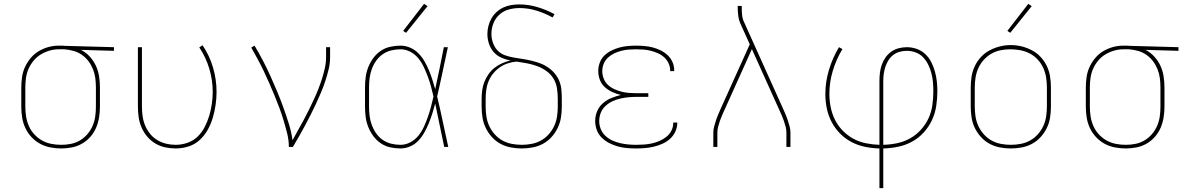

<svg xmlns="http://www.w3.org/2000/svg" viewBox="-20 -766 6190 1001"><path d="M299 8Q271 8 242.5 2.5Q214 -3 189 -16.5Q164 -30 144 -51.5Q124 -73 112 -99Q100 -125 95.5 -153Q91 -181 91 -210V-310Q91 -337 95 -364.5Q99 -392 110.5 -417Q122 -442 140 -463.5Q158 -485 181.5 -499Q205 -513 231.5 -520.5Q258 -528 286 -528Q289 -528 292.5 -528Q296 -528 300 -528Q305 -528 309 -528Q313 -528 318 -527L574 -520V-501L402 -506Q428 -493 448 -471Q468 -449 480 -423Q492 -397 496.5 -368Q501 -339 501 -310V-210Q501 -182 496.5 -154Q492 -126 481 -100Q470 -74 451 -52.5Q432 -31 407.5 -17Q383 -3 355 2.5Q327 8 299 8ZM299 -11Q325 -11 350 -16Q375 -21 397 -34Q419 -47 436 -67Q453 -87 463 -110.5Q473 -134 476.5 -159Q480 -184 480 -210V-310Q480 -334 477 -358Q474 -382 465 -404.5Q456 -427 441.5 -446.5Q427 -466 407 -480Q387 -494 363.5 -500.5Q340 -507 316 -509H300Q297 -509 293.5 -509Q290 -509 287 -509Q262 -509 238 -502Q214 -495 192.5 -482Q171 -469 155 -449.5Q139 -430 129 -407.5Q119 -385 115.5 -360Q112 -335 112 -310V-210Q112 -184 116 -158.5Q120 -133 130.5 -109Q141 -85 159 -65.5Q177 -46 199.5 -33.5Q222 -21 247.5 -16Q273 -11 299 -11Z M896 8Q868 8 840.5 2Q813 -4 789 -18.5Q765 -33 747 -54.5Q729 -76 718 -101.5Q707 -127 703 -154.5Q699 -182 699 -210V-520H720V-210Q720 -185 723.5 -160Q727 -135 736.5 -112Q746 -89 762 -69Q778 -49 799.5 -36Q821 -23 845.5 -17Q870 -11 895 -11Q927 -11 957.5 -21.5Q988 -32 1010.5 -54Q1033 -76 1047.5 -104.5Q1062 -133 1071 -163Q1080 -193 1084.5 -224.5Q1089 -256 1089 -288Q1089 -349 1071 -408.5Q1053 -468 1019 -519L1036 -530Q1072 -477 1090.5 -414.5Q1109 -352 1109 -287Q1109 -253 1104 -219Q1099 -185 1089.5 -152.5Q1080 -120 1063 -89.5Q1046 -59 1021 -36Q996 -13 963 -2.5Q930 8 896 8Z M1486 0Q1486 -35 1477.5 -69Q1469 -103 1459 -136.5Q1449 -170 1437 -202.5Q1425 -235 1411.5 -267.5Q1398 -300 1384 -332Q1370 -364 1355 -395.5Q1340 -427 1323.5 -457.5Q1307 -488 1290 -518L1307 -528Q1330 -490 1350.5 -450.5Q1371 -411 1389.5 -370.5Q1408 -330 1425 -289Q1442 -248 1457 -206.5Q1472 -165 1485.5 -122Q1499 -79 1505 -35Q1519 -61 1533.5 -86.5Q1548 -112 1562 -138Q1576 -164 1589 -190.5Q1602 -217 1614.5 -243.5Q1627 -270 1638 -297.5Q1649 -325 1658 -353Q1667 -381 1673.5 -410Q1680 -439 1680 -468V-520H1701V-468Q1701 -436 1693.5 -405Q1686 -374 1676 -343.5Q1666 -313 1653.5 -283.5Q1641 -254 1627.5 -225Q1614 -196 1599.5 -167.5Q1585 -139 1570 -111Q1555 -83 1539 -55Q1523 -27 1507 0Z M2068 8Q2041 8 2014 2Q1987 -4 1964.5 -19.5Q1942 -35 1926 -57Q1910 -79 1900 -104Q1890 -129 1886.5 -156Q1883 -183 1883 -210V-310Q1883 -337 1886.5 -364Q1890 -391 1900 -416Q1910 -441 1926 -463Q1942 -485 1964.5 -500.5Q1987 -516 2014 -522Q2041 -528 2068 -528Q2094 -528 2118.5 -517.5Q2143 -507 2161.5 -488Q2180 -469 2193 -446.5Q2206 -424 2216 -400Q2226 -376 2234 -351Q2242 -326 2249 -301Q2261 -355 2272 -410Q2283 -465 2294 -520H2315Q2301 -456 2287.5 -391.5Q2274 -327 2259 -263Q2275 -198 2288.5 -132Q2302 -66 2317 0H2296Q2284 -56 2272.5 -112.5Q2261 -169 2249 -226Q2242 -200 2234 -174.5Q2226 -149 2216 -124.5Q2206 -100 2193 -76.5Q2180 -53 2162 -33.5Q2144 -14 2119 -3Q2094 8 2068 8ZM2068 -11Q2095 -11 2120 -24.5Q2145 -38 2162 -59.5Q2179 -81 2190.5 -106Q2202 -131 2211 -157Q2220 -183 2227 -209.5Q2234 -236 2240 -263Q2234 -289 2227 -315Q2220 -341 2210.5 -366.5Q2201 -392 2189.5 -416.5Q2178 -441 2161 -462Q2144 -483 2119.5 -496Q2095 -509 2068 -509Q2043 -509 2019 -503Q1995 -497 1975 -483Q1955 -469 1941 -449Q1927 -429 1918.5 -406Q1910 -383 1907 -358.5Q1904 -334 1904 -310V-210Q1904 -186 1907 -161.5Q1910 -137 1918.5 -114Q1927 -91 1941 -71Q1955 -51 1975 -37Q1995 -23 2019 -17Q2043 -11 2068 -11ZM2097 -595 2082 -605 2191 -746 2209 -734Z M2700 8Q2671 8 2642.5 2.5Q2614 -3 2589 -16.5Q2564 -30 2544.5 -51.5Q2525 -73 2512.5 -99Q2500 -125 2495.5 -153Q2491 -181 2491 -210V-250Q2491 -273 2494 -295.5Q2497 -318 2505.5 -339.5Q2514 -361 2527.5 -380Q2541 -399 2559 -413Q2577 -427 2598.5 -436.5Q2620 -446 2642 -451Q2617 -455 2593.5 -465.5Q2570 -476 2553.5 -495Q2537 -514 2529 -539Q2521 -564 2521 -589Q2521 -610 2526.5 -631Q2532 -652 2542.5 -670.5Q2553 -689 2569 -703.5Q2585 -718 2604.5 -727Q2624 -736 2645 -739.5Q2666 -743 2687 -743Q2735 -743 2782 -729Q2829 -715 2871 -692L2861 -675Q2821 -697 2777.5 -710.5Q2734 -724 2688 -724Q2660 -724 2632.5 -716.5Q2605 -709 2584 -690Q2563 -671 2552.5 -644.5Q2542 -618 2542 -589Q2542 -566 2550 -543Q2558 -520 2574 -503Q2590 -486 2612.5 -478Q2635 -470 2658.5 -466Q2682 -462 2705 -458.5Q2728 -455 2751 -449.5Q2774 -444 2796 -436Q2818 -428 2837.5 -414.5Q2857 -401 2872.5 -382.5Q2888 -364 2896.5 -342Q2905 -320 2907 -296.5Q2909 -273 2909 -250V-210Q2909 -181 2904.5 -153Q2900 -125 2887.5 -99Q2875 -73 2855.5 -51.5Q2836 -30 2811 -16.5Q2786 -3 2757.5 2.5Q2729 8 2700 8ZM2700 -11Q2726 -11 2752 -16Q2778 -21 2800.5 -33.5Q2823 -46 2840.5 -65.5Q2858 -85 2869 -108.5Q2880 -132 2884 -158Q2888 -184 2888 -210V-250Q2888 -277 2884 -304.5Q2880 -332 2866 -355.5Q2852 -379 2829 -395.5Q2806 -412 2780 -421.5Q2754 -431 2727 -436Q2700 -441 2673 -445Q2650 -443 2627 -435.5Q2604 -428 2585 -414.5Q2566 -401 2551 -382.5Q2536 -364 2527 -342Q2518 -320 2515 -296.5Q2512 -273 2512 -250V-210Q2512 -184 2516 -158Q2520 -132 2531 -108.5Q2542 -85 2559.5 -65.5Q2577 -46 2599.5 -33.5Q2622 -21 2648 -16Q2674 -11 2700 -11Z M3297 8Q3273 8 3249 6Q3225 4 3201.5 -2.5Q3178 -9 3156.5 -20Q3135 -31 3117.5 -48Q3100 -65 3091.5 -88Q3083 -111 3083 -135Q3083 -161 3093 -185.5Q3103 -210 3123 -227.5Q3143 -245 3167.5 -255Q3192 -265 3217 -271Q3194 -276 3172.5 -286Q3151 -296 3133.5 -311.5Q3116 -327 3107.5 -349.5Q3099 -372 3099 -396Q3099 -418 3107 -439.5Q3115 -461 3131 -476.5Q3147 -492 3167 -502Q3187 -512 3208.5 -518Q3230 -524 3252.5 -526Q3275 -528 3297 -528Q3319 -528 3341 -526Q3363 -524 3384 -518.5Q3405 -513 3425 -503Q3445 -493 3461 -478Q3477 -463 3486 -442.5Q3495 -422 3495 -400Q3495 -398 3495 -397Q3495 -396 3495 -395H3474Q3474 -396 3474 -397Q3474 -398 3474 -399Q3474 -418 3465.5 -436Q3457 -454 3443 -467Q3429 -480 3411 -488Q3393 -496 3374 -501Q3355 -506 3335.5 -507.5Q3316 -509 3297 -509Q3277 -509 3257.5 -507.5Q3238 -506 3219 -501Q3200 -496 3182 -487.5Q3164 -479 3149.5 -465.5Q3135 -452 3127.5 -433.5Q3120 -415 3120 -395Q3120 -375 3127.5 -356Q3135 -337 3149.5 -323.5Q3164 -310 3182.5 -301.5Q3201 -293 3220.5 -288Q3240 -283 3260 -281.5Q3280 -280 3300 -280H3360V-261H3300Q3278 -261 3256.5 -259Q3235 -257 3213.5 -252Q3192 -247 3172 -237.5Q3152 -228 3136 -213Q3120 -198 3112 -177.5Q3104 -157 3104 -135Q3104 -114 3112 -93.5Q3120 -73 3136 -58Q3152 -43 3171.5 -34Q3191 -25 3212 -20Q3233 -15 3254.5 -13Q3276 -11 3297 -11Q3318 -11 3338.5 -12.5Q3359 -14 3379.5 -18.5Q3400 -23 3419 -31.5Q3438 -40 3454.5 -53Q3471 -66 3480.5 -85Q3490 -104 3490 -125Q3490 -125 3490 -125.5Q3490 -126 3490 -127H3511Q3511 -126 3511 -125.5Q3511 -125 3511 -124Q3511 -101 3500.5 -79Q3490 -57 3472.5 -41.5Q3455 -26 3433.5 -16.5Q3412 -7 3389.5 -1.5Q3367 4 3343.5 6Q3320 8 3297 8Z M3699 0V-74Q3699 -91 3703.5 -107.5Q3708 -124 3713.5 -140.5Q3719 -157 3726 -173Q3733 -189 3740 -205L3889 -535L3841 -641Q3832 -661 3829 -683.5Q3826 -706 3826 -728V-735H3847V-728Q3847 -708 3849 -687.5Q3851 -667 3860 -649L4060 -205Q4067 -189 4074 -173Q4081 -157 4086.5 -140.5Q4092 -124 4096.5 -107.5Q4101 -91 4101 -74V0H4080V-74Q4080 -90 4076 -105.5Q4072 -121 4066.5 -136.5Q4061 -152 4054.5 -167Q4048 -182 4041 -197L3900 -510L3759 -197Q3752 -182 3745.5 -167Q3739 -152 3733.5 -136.5Q3728 -121 3724 -105.5Q3720 -90 3720 -74V0Z M4565 215V8Q4527 7 4490 -0.5Q4453 -8 4419.5 -25.5Q4386 -43 4359.5 -70Q4333 -97 4315.5 -130.5Q4298 -164 4290.5 -201Q4283 -238 4283 -276Q4283 -340 4302 -402.5Q4321 -465 4354 -520L4372 -510Q4340 -457 4322 -397.5Q4304 -338 4304 -276Q4304 -241 4311 -206.5Q4318 -172 4333.5 -141Q4349 -110 4374 -84.5Q4399 -59 4429.5 -42.5Q4460 -26 4495 -19Q4530 -12 4565 -11V-343Q4565 -365 4567.5 -386.5Q4570 -408 4577 -428Q4584 -448 4596.5 -466Q4609 -484 4626.5 -496.5Q4644 -509 4665.5 -514.5Q4687 -520 4708 -520Q4734 -520 4759.5 -511Q4785 -502 4804 -484Q4823 -466 4835 -442.5Q4847 -419 4854 -394Q4861 -369 4864 -343Q4867 -317 4867 -291Q4867 -252 4861 -213Q4855 -174 4838.5 -139Q4822 -104 4795.5 -75Q4769 -46 4735 -27.5Q4701 -9 4662.5 -1Q4624 7 4585 8V215ZM4585 -11Q4622 -12 4657.5 -19.5Q4693 -27 4724.5 -44.5Q4756 -62 4781 -89.5Q4806 -117 4821 -149.5Q4836 -182 4841 -218.5Q4846 -255 4846 -291Q4846 -314 4844 -337.5Q4842 -361 4836 -384Q4830 -407 4819.5 -428.5Q4809 -450 4793 -467Q4777 -484 4754.5 -492.5Q4732 -501 4708 -501Q4689 -501 4670.5 -496Q4652 -491 4637 -479.5Q4622 -468 4612 -452Q4602 -436 4596 -418Q4590 -400 4587.5 -381Q4585 -362 4585 -343Z M5250 8Q5221 8 5192.5 2.5Q5164 -3 5139 -16.5Q5114 -30 5094.5 -51.5Q5075 -73 5062.5 -98.5Q5050 -124 5045.5 -152.5Q5041 -181 5041 -210V-310Q5041 -339 5045.5 -367.5Q5050 -396 5062.5 -422Q5075 -448 5094.5 -469Q5114 -490 5139.5 -503.5Q5165 -517 5193 -524Q5221 -531 5250 -531Q5279 -531 5307 -524Q5335 -517 5360.5 -503.5Q5386 -490 5405.5 -469Q5425 -448 5437.5 -422Q5450 -396 5454.5 -367.5Q5459 -339 5459 -310V-210Q5459 -181 5454.5 -152.5Q5450 -124 5437.5 -98.5Q5425 -73 5405.5 -51.5Q5386 -30 5361 -16.5Q5336 -3 5307.5 2.5Q5279 8 5250 8ZM5250 -11Q5276 -11 5302 -16Q5328 -21 5350.5 -33.5Q5373 -46 5390.5 -65.5Q5408 -85 5419 -108.5Q5430 -132 5434 -158Q5438 -184 5438 -210V-310Q5438 -336 5434 -362Q5430 -388 5419 -412Q5408 -436 5390 -455.5Q5372 -475 5349 -487Q5326 -499 5300 -504Q5274 -509 5247 -509Q5222 -509 5196.5 -504Q5171 -499 5148.5 -486Q5126 -473 5108.5 -453.5Q5091 -434 5080.5 -410.5Q5070 -387 5066 -361.5Q5062 -336 5062 -310V-210Q5062 -184 5066 -158Q5070 -132 5081 -108.5Q5092 -85 5109.5 -65.5Q5127 -46 5149.5 -33.5Q5172 -21 5198 -16Q5224 -11 5250 -11ZM5247 -595 5232 -605 5341 -746 5359 -734Z M5849 8Q5821 8 5792.5 2.5Q5764 -3 5739 -16.5Q5714 -30 5694 -51.5Q5674 -73 5662 -99Q5650 -125 5645.5 -153Q5641 -181 5641 -210V-310Q5641 -337 5645 -364.5Q5649 -392 5660.5 -417Q5672 -442 5690 -463.5Q5708 -485 5731.5 -499Q5755 -513 5781.5 -520.5Q5808 -528 5836 -528Q5839 -528 5842.5 -528Q5846 -528 5850 -528Q5855 -528 5859 -528Q5863 -528 5868 -527L6124 -520V-501L5952 -506Q5978 -493 5998 -471Q6018 -449 6030 -423Q6042 -397 6046.5 -368Q6051 -339 6051 -310V-210Q6051 -182 6046.5 -154Q6042 -126 6031 -100Q6020 -74 6001 -52.5Q5982 -31 5957.5 -17Q5933 -3 5905 2.5Q5877 8 5849 8ZM5849 -11Q5875 -11 5900 -16Q5925 -21 5947 -34Q5969 -47 5986 -67Q6003 -87 6013 -110.5Q6023 -134 6026.5 -159Q6030 -184 6030 -210V-310Q6030 -334 6027 -358Q6024 -382 6015 -404.5Q6006 -427 5991.5 -446.5Q5977 -466 5957 -480Q5937 -494 5913.5 -500.5Q5890 -507 5866 -509H5850Q5847 -509 5843.5 -509Q5840 -509 5837 -509Q5812 -509 5788 -502Q5764 -495 5742.5 -482Q5721 -469 5705 -449.5Q5689 -430 5679 -407.5Q5669 -385 5665.5 -360Q5662 -335 5662 -310V-210Q5662 -184 5666 -158.5Q5670 -133 5680.5 -109Q5691 -85 5709 -65.5Q5727 -46 5749.5 -33.5Q5772 -21 5797.5 -16Q5823 -11 5849 -11Z"/></svg>

Font: Zed Sans Thin Extended
Style: Regular
Weight: 100
Width: 7
Designer: Belleve Invis
Foundry: Belleve Invis
Version: Version 1.0.0; ttfautohint (v1.8.4)